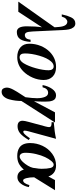

<svg xmlns="http://www.w3.org/2000/svg" viewBox="650 -1422 942 2350"><g transform="rotate(90 1121.0 -247.0)"><path d="M432 -150H459Q453 -64 425 -23Q397 18 337 18Q268 18 268 -102Q268 -215 280 -290L90 0H-34L280 -444L276 -495Q268 -600 211 -600Q195 -600 177 -583.5Q159 -567 149 -532H122Q131 -573 138.5 -596.5Q146 -620 158.5 -646.5Q171 -673 190 -685.5Q209 -698 234 -698Q263 -698 281 -675Q299 -652 305.5 -620Q312 -588 314 -540L331 -177Q334 -118 344.5 -99Q355 -80 375 -80Q383 -80 389 -81.5Q395 -83 405 -89Q415 -95 422 -110.5Q429 -126 432 -150Z M764 -462H768Q841 -462 883 -421Q925 -380 925 -311Q925 -242 896 -175.5Q867 -109 820 -62Q745 13 645 13Q572 13 526.5 -25.5Q481 -64 481 -135Q481 -208 508 -274Q535 -340 581 -385Q660 -462 764 -462ZM806 -372Q806 -400 793.5 -416.5Q781 -433 759 -433Q727 -433 699 -402Q656 -354 628 -257.5Q600 -161 600 -80Q600 -16 649 -16Q690 -16 720 -65Q756 -124 781 -214.5Q806 -305 806 -372Z M1445 -449 1182 -38Q1182 -3 1177.5 33.5Q1173 70 1162 111Q1151 152 1127 178Q1103 204 1070 204Q1041 204 1029.5 184Q1018 164 1018 141Q1018 124 1024.5 104Q1031 84 1044.5 59Q1058 34 1070 14.5Q1082 -5 1103.5 -37.5Q1125 -70 1136 -88Q1148 -176 1148 -229Q1148 -287 1132 -326Q1116 -365 1082 -365Q1031 -365 1014 -297H987Q1000 -366 1034 -414Q1068 -462 1112 -462Q1137 -462 1153.5 -451.5Q1170 -441 1177.5 -420Q1185 -399 1187.5 -378.5Q1190 -358 1190 -327Q1190 -247 1185 -192L1321 -449Z M1638 -142 1660 -128Q1612 -49 1575 -20Q1538 9 1492 9Q1424 9 1424 -54Q1424 -76 1439 -130L1494 -333Q1502 -365 1502 -378Q1502 -407 1456 -407H1442V-434Q1560 -443 1645 -462L1554 -128Q1545 -97 1545 -77Q1545 -61 1560 -61Q1581 -61 1624 -122Z M2274 -449 2116 -194Q2116 -138 2126.5 -98.5Q2137 -59 2154 -59Q2189 -59 2212 -136L2236 -129Q2226 -73 2193.5 -31Q2161 11 2115 11Q2076 11 2052.5 -12.5Q2029 -36 2023 -68Q1982 -23 1944.5 -5Q1907 13 1855 13Q1795 13 1755 -12Q1697 -49 1697 -145Q1697 -224 1731 -296.5Q1765 -369 1829 -415.5Q1893 -462 1971 -462Q2025 -462 2059 -436Q2093 -410 2106 -368L2150 -449ZM2012 -285Q2012 -352 2002 -392.5Q1992 -433 1961 -433Q1941 -433 1916 -403.5Q1891 -374 1869 -328Q1847 -282 1831.5 -217Q1816 -152 1816 -88Q1816 -52 1829 -34.5Q1842 -17 1861 -17Q1902 -17 1952.5 -85Q2003 -153 2004 -209Q2012 -253 2012 -285Z"/></g></svg>

Font: STIX MathJax Main
Style: Bold Italic
Weight: 700
Italic angle: -16.33°
Designer: MicroPress Inc., with final additions and corrections provided by Coen Hoffman, Elsevier (retired)
Version: Version 1.1.1